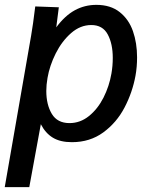

<svg xmlns="http://www.w3.org/2000/svg" viewBox="-26 -580 646 790"><path d="M117 -538 119 -553.5 216 -550 205.5 -467.5Q241 -515.5 281.8 -537.8Q322.5 -560 370.5 -560Q429 -560 466.5 -530.2Q504 -500.5 521 -451.8Q538 -403 538 -344Q538 -304 531.5 -268.5Q519 -200 486.5 -137.8Q454 -75.5 399 -35.2Q344 5 270 5Q222 5 191.5 -13.5Q161 -32 142 -69L94.5 190H-6.5L102 -433Q110.5 -483 117 -538ZM432.5 -277.5Q438 -309 438 -341.5Q438 -400 417.2 -438.5Q396.5 -477 349.5 -477Q304.5 -477 266.5 -443.8Q228.5 -410.5 203.2 -360Q178 -309.5 169.5 -259.5Q164.5 -231 164.5 -206Q164.5 -149.5 187.2 -111.5Q210 -73.5 260 -73.5Q304 -73.5 340 -102.5Q376 -131.5 399.8 -178.2Q423.5 -225 432.5 -277.5Z"/></svg>

Font: JuliaMono MediumItalic
Style: Regular
Weight: 500
Italic angle: -9°
Monospace: yes
Designer: cormullion
Foundry: corm
Version: Version 0.049; ttfautohint (v1.8.4)